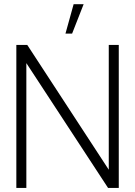

<svg xmlns="http://www.w3.org/2000/svg" viewBox="-20 -920 662 940"><path d="M60 0V-700H113.5L512.5 -89V-700H561.5V0H509L109 -611V0ZM300.5 -755.5 340.5 -899.5H389.5L333 -755.5Z"/></svg>

Font: Urbanist ExtraLight
Style: Regular
Weight: 200
Designer: Corey Hu
Foundry: Corey Hu
Version: Version 1.330; ttfautohint (v1.8.4.7-5d5b)